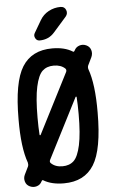

<svg xmlns="http://www.w3.org/2000/svg" viewBox="-63 -1007 627 1063"><g transform="rotate(-5 250.0 -475.0)"><path d="M200.2 -901.4Q217.8 -931.6 248.5 -948.2Q279.3 -964.8 314.5 -964.8Q336.9 -964.8 344.7 -945.3Q352.5 -925.8 338.9 -909.2L266.6 -827.1Q234.4 -790 183.6 -790Q168 -790 160.2 -804.7Q152.3 -819.3 160.2 -833ZM249 -644.5Q210 -644.5 186 -622.1Q162.1 -599.6 148.4 -536.6Q134.8 -473.6 134.8 -365.2Q134.8 -312.5 137.7 -269.5Q137.7 -267.6 140.1 -267.1Q142.6 -266.6 143.6 -268.6L314.5 -603.5Q319.3 -614.3 312.5 -622.1Q289.1 -644.5 249 -644.5ZM360.4 -460Q360.4 -461.9 357.9 -462.4Q355.5 -462.9 354.5 -460.9L183.6 -126Q178.7 -115.2 185.5 -108.4Q209 -85 249 -85Q288.1 -85 312 -107.4Q335.9 -129.9 349.6 -192.9Q363.3 -255.9 363.3 -365.2Q363.3 -418 360.4 -460ZM58.6 -100.6Q62.5 -110.4 59.6 -122.1Q28.3 -208 29.3 -365.2Q29.3 -571.3 82 -655.8Q134.8 -740.2 249 -740.2Q317.4 -740.2 361.3 -712.9Q366.2 -709 370.1 -714.8L372.1 -717.8Q380.9 -736.3 400.4 -742.7Q419.9 -749 439 -740.2Q458 -731.4 463.9 -711.9Q469.7 -692.4 460.9 -672.9L439.5 -628.9Q435.5 -619.1 438.5 -608.4Q469.7 -522.5 468.8 -365.2Q468.8 -159.2 416 -74.7Q363.3 9.8 249 9.8Q180.7 9.8 136.7 -16.6Q131.8 -20.5 127.9 -14.6L126 -11.7Q117.2 6.8 97.7 12.7Q78.1 18.6 59.1 9.8Q40 1 34.2 -18.6Q28.3 -38.1 37.1 -56.6Z"/></g></svg>

Font: Rounded-X Mgen+ 2m medium
Style: Regular
Weight: 500
Designer: [Source Han Sans]
Ryoko NISHIZUKA  (kana & ideographs); Paul D. Hunt (Latin, Greek & Cyrillic); Wenlong ZHANG  (bopomofo
Version: Version 1.059.20150602